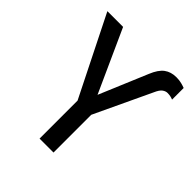

<svg xmlns="http://www.w3.org/2000/svg" viewBox="-197 -859 993 993"><g transform="rotate(45 300.0 -362.5)"><path d="M249 0V-278L31 -714H146L301 -372L412 -636Q432 -685 459 -705Q486 -725 525 -725Q547 -725 564 -720.5Q581 -716 591 -712V-627Q573 -635 550 -635Q537 -635 523.5 -625.5Q510 -616 497 -586L351 -276V0Z"/></g></svg>

Font: Noto Sans Mono Medium
Style: Regular
Weight: 500
Designer: Monotype Design Team
Foundry: Monotype Imaging Inc.
Version: Version 2.014